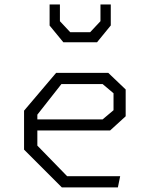

<svg xmlns="http://www.w3.org/2000/svg" viewBox="-20 -818 660 838"><path d="M85 -165V-335L225 -500H452.5L528.5 -427.5V-310.5L460.5 -248.5H114V-297H428L475.5 -337V-411L428 -451H248L143 -317.5V-182.5L273 -49H504.5L494.5 0H250ZM196.5 -706.5V-798.5H241.5V-725.5L286.5 -677.5H373.5L418.5 -725.5V-798.5H463.5V-707L403.5 -633.5H256.5Z"/></svg>

Font: Monaspace Krypton Var
Style: Regular
Weight: 400
Designer: Riley Cran and the Lettermatic Team
Version: Version 1.101 (Monaspace Krypton Var)